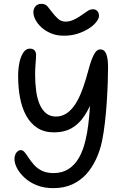

<svg xmlns="http://www.w3.org/2000/svg" viewBox="-20 -967 653 995"><path d="M311 -782Q274 -782 245 -794Q216 -806 195 -825Q174 -844 163.5 -865Q153 -886 153 -903Q153 -922 164 -934.5Q175 -947 195 -947Q215 -947 226 -934Q237 -921 249 -905Q263 -886 280 -870.5Q297 -855 319 -855Q340 -855 360.5 -864Q381 -873 402 -888Q418 -899 432.5 -909Q447 -919 461 -919Q477 -919 485 -909Q493 -899 493 -885Q493 -871 479 -853Q465 -835 440 -819Q415 -803 382.5 -792.5Q350 -782 311 -782ZM256 8Q209 8 172 -6.5Q135 -21 109 -44.5Q83 -68 69 -94Q55 -120 55 -143Q55 -155 59 -165.5Q63 -176 71 -182.5Q79 -189 88 -189Q99 -189 108.5 -177Q118 -165 129.5 -147.5Q141 -130 157 -112Q173 -94 197.5 -82Q222 -70 258 -70Q302 -70 335 -91Q368 -112 390 -151Q412 -190 424 -244Q432 -278 437 -317.5Q442 -357 445 -397.5Q448 -438 449.5 -475Q451 -512 452 -542Q453 -572 454 -591L469 -475Q446 -409 417 -366Q388 -323 350 -302Q312 -281 260 -281Q209 -281 173 -304.5Q137 -328 115 -369Q93 -410 83.5 -462Q74 -514 74 -571Q74 -612 81 -644Q88 -676 101.5 -695.5Q115 -715 134 -715Q152 -715 159.5 -705.5Q167 -696 167 -683Q167 -666 164.5 -639.5Q162 -613 162 -581Q162 -535 167.5 -495Q173 -455 186 -425.5Q199 -396 219.5 -379.5Q240 -363 270 -363Q297 -363 320 -376.5Q343 -390 362 -415.5Q381 -441 396.5 -477Q412 -513 425 -557Q435 -594 445.5 -629.5Q456 -665 469 -688Q482 -711 499 -711Q522 -711 531 -686.5Q540 -662 540 -618Q540 -588 538.5 -542Q537 -496 533.5 -441.5Q530 -387 524 -334Q518 -281 509 -237Q499 -188 478.5 -143.5Q458 -99 427.5 -65Q397 -31 354.5 -11.5Q312 8 256 8Z"/></svg>

Font: Shantell Sans Light
Style: Regular
Weight: 400
Version: Version 1.011;[c5ecc13dd]